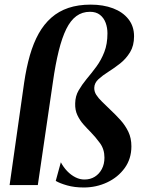

<svg xmlns="http://www.w3.org/2000/svg" viewBox="-20 -800 626 830"><path d="M84.5 -443.5Q94 -508 109.2 -561Q124.5 -614 147.2 -654.8Q170 -695.5 201.8 -723.5Q233.5 -751.5 275.8 -765.8Q318 -780 372 -780Q426.5 -780 468.8 -764Q511 -748 535.2 -717.2Q559.5 -686.5 559.5 -643Q559.5 -602.5 542.2 -574.2Q525 -546 499.8 -526Q474.5 -506 449 -490Q423.5 -474 405.8 -457.8Q388 -441.5 387.5 -420.5Q387 -404.5 396 -390.2Q405 -376 421 -360.5Q437 -345 456.5 -326Q480 -304 500.8 -281Q521.5 -258 534.8 -230.5Q548 -203 548 -167.5Q548 -113.5 519 -73.5Q490 -33.5 443 -11.5Q396 10.5 342 10.5Q302 10.5 270.2 1.5Q238.5 -7.5 221 -18L243 -98.5Q254 -77.5 270.5 -60.2Q287 -43 306.8 -33.2Q326.5 -23.5 346 -24Q370.5 -24 389.8 -36Q409 -48 420.2 -69.2Q431.5 -90.5 431.5 -118.5Q431.5 -154.5 412.5 -180.8Q393.5 -207 371 -230Q356 -245 340.5 -262.5Q325 -280 314.5 -302.2Q304 -324.5 305 -353Q305.5 -384.5 319.8 -409Q334 -433.5 354 -458Q376 -484 396.8 -512.2Q417.5 -540.5 431 -575.2Q444.5 -610 444.5 -656Q444.5 -680 436.8 -701.2Q429 -722.5 412.2 -735.8Q395.5 -749 369 -749Q335.5 -749 310.2 -730.5Q285 -712 266.5 -674.5Q248 -637 233.8 -579.5Q219.5 -522 208.5 -444L143.5 0H21.5Z"/></svg>

Font: Merriweather 120pt SemiBold
Style: Italic
Weight: 600
Italic angle: -7.8°
Version: Version 2.101